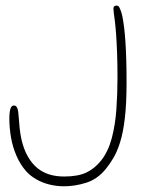

<svg xmlns="http://www.w3.org/2000/svg" viewBox="-20 -639 522 688"><path d="M210 28.5Q182 28.5 156.2 22Q130.5 15.5 109.5 3.2Q88.5 -9 74 -25Q52.5 -49.5 39 -80.8Q25.5 -112 19.5 -146.2Q13.5 -180.5 13.5 -214Q13.5 -226 14.5 -234.8Q15.5 -243.5 17.5 -249.5Q19.5 -255.5 22.5 -258.2Q25.5 -261 30 -261Q38 -261 42 -251.5Q46 -242 47.5 -214.5Q49.5 -178 55 -148.8Q60.5 -119.5 71.5 -94.5Q92 -49.5 126 -28Q160 -6.5 210 -6.5Q259.5 -6.5 289.5 -20.8Q319.5 -35 342.5 -64Q368 -96.5 380.5 -143.8Q393 -191 397 -246.8Q401 -302.5 401 -359.5Q401 -411.5 399.5 -450.2Q398 -489 396 -516.5Q394 -544 391.8 -562Q389.5 -580 388 -590.8Q386.5 -601.5 386.5 -607.5Q386.5 -613 388.5 -615.5Q390.5 -618 393 -618.5Q395.5 -619 397.5 -619Q403 -619 405.8 -615.2Q408.5 -611.5 411.5 -604Q415.5 -594.5 418.8 -578.8Q422 -563 424.8 -540.5Q427.5 -518 429.5 -488.5Q431.5 -459 432.5 -422.8Q433.5 -386.5 433.5 -342.5Q433.5 -266 427.2 -214.2Q421 -162.5 410.2 -128.8Q399.5 -95 386.2 -72.8Q373 -50.5 359 -33.5Q329.5 3 289 15.8Q248.5 28.5 210 28.5Z"/></svg>

Font: Gluten Thin Thin
Style: Regular
Weight: 250
Version: Version 1.300